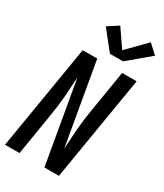

<svg xmlns="http://www.w3.org/2000/svg" viewBox="-238 -1076 1000 1169"><g transform="rotate(30 262.0 -492.0)"><path d="M4 0 126 -735H228L291 -373L328 -160Q331 -195 332.5 -230Q334 -265 337 -300.5Q340 -336 344.5 -371Q349 -406 355 -441L403 -735H505L383 0H281L181 -575Q178 -540 176.5 -505Q175 -470 172 -434.5Q169 -399 164.5 -364Q160 -329 154 -294L106 0ZM280 -799 175 -931 249 -979 334 -855 461 -984 524 -926 373 -799Z"/></g></svg>

Font: Iosevka SS04 Semibold Oblique
Style: Regular
Weight: 600
Italic angle: -9°
Monospace: yes
Designer: Belleve Invis
Foundry: Belleve Invis
Version: Version 19.0.0; ttfautohint (v1.8.4)